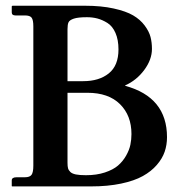

<svg xmlns="http://www.w3.org/2000/svg" viewBox="-20 -666 661 686"><path d="M221.2 -562V-376H277.3Q334 -376 368.7 -403.8Q403.3 -431.6 403.3 -489.3Q403.3 -523.9 392.6 -548.3Q381.8 -572.8 363.8 -584Q345.7 -595.2 328.1 -599.9Q310.5 -604.5 290.5 -604.5Q258.8 -604.5 243.7 -599.4Q228.5 -594.2 224.9 -586.4Q221.2 -578.6 221.2 -562ZM221.2 -334.5V-84.5Q221.2 -71.8 223.1 -64.7Q225.1 -57.6 231.4 -51.5Q237.8 -45.4 251.2 -42.7Q264.6 -40 287.1 -40Q325.2 -40 354.7 -49.8Q384.3 -59.6 401.6 -74.5Q418.9 -89.4 430.4 -109.6Q441.9 -129.9 445.8 -148.7Q449.7 -167.5 449.7 -187Q449.7 -253.4 408.7 -293.9Q367.7 -334.5 292.5 -334.5ZM22 -21.5Q22 -32.7 39.6 -32.7H69.3Q86.4 -32.7 92.8 -41.5Q99.1 -50.3 99.1 -74.2V-571.8Q99.1 -594.7 93 -602.8Q86.9 -610.8 69.3 -610.8H35.6Q22 -610.8 22 -621.6V-643.6L24.4 -645.5H283.7Q341.8 -645.5 386 -635.7Q430.2 -626 455.6 -611.1Q481 -596.2 496.8 -575Q512.7 -553.7 517.8 -533.9Q522.9 -514.2 522.9 -491.2Q522.9 -453.1 495.4 -416Q467.8 -378.9 427.2 -360.8V-359.4Q576.7 -318.8 576.7 -175.8Q576.7 -148.4 568.4 -124Q560.1 -99.6 540.3 -76.7Q520.5 -53.7 490.2 -36.9Q460 -20 412.6 -10Q365.2 0 305.7 0H23.4L22 -1Z"/></svg>

Font: LL2
Style: Bold
Weight: 700
Designer: Philipp H. Poll
Foundry: Philipp H. Poll
Version: Version 2.7.x